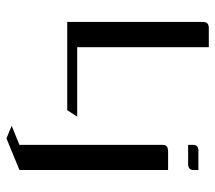

<svg xmlns="http://www.w3.org/2000/svg" viewBox="-56 -422 666 594"><g transform="rotate(90 277.0 -125.0)"><path d="M428.2 -374V-390.1Q428.2 -405.8 446.8 -405.8H505.9V-390.1Q505.9 -374 486.8 -374ZM369.1 171.9 428.2 147.9V-295.9Q428.2 -312 448.2 -312H505.9V147.9L408.2 188ZM47.9 0V-420.9Q47.9 -438 66.9 -438H126V-30.8H340.8L320.8 0Z"/></g></svg>

Font: Hhenum
Style: Regular
Weight: 400
Designer: T. Christopher White
Version: Version 1.0